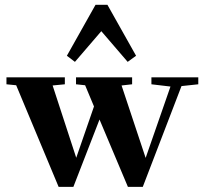

<svg xmlns="http://www.w3.org/2000/svg" viewBox="-20 -750 834 782"><path d="M285.2 -498 252.4 -522.9 369.1 -730.5H417.5L534.2 -522.9L500 -498L392.6 -623ZM218.8 11.2 45.9 -402.8 6.3 -406.7V-435.1H244.1V-406.7L194.3 -401.9L290.5 -107.4L362.8 -316.4L326.7 -402.8L289.6 -406.7V-435.1H518.1V-406.7L475.1 -401.9L573.2 -106.9L674.3 -397.5L596.7 -406.7V-435.1H787.6V-406.7L719.2 -399.4L561.5 11.2H501L385.3 -263.2L278.8 11.2Z"/></svg>

Font: Elstob
Style: Bold
Weight: 700
Designer: Peter S. Baker
Version: Version 1.015